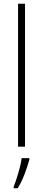

<svg xmlns="http://www.w3.org/2000/svg" viewBox="-20 -780 228 1021"><path d="M113 0H76V-760H113ZM136 70Q126 105 110.5 146.5Q95 188 74 221H53V212Q60 195 69 167Q78 139 85.5 110Q93 81 95 61H136Z"/></svg>

Font: Noto Sans Khmer UI Condensed ExtraLight
Style: Regular
Weight: 200
Width: 3
Designer: Danh Hong and the Monotype Design Team
Foundry: Monotype Imaging Inc.
Version: Version 2.002; ttfautohint (v1.8.4.7-5d5b)